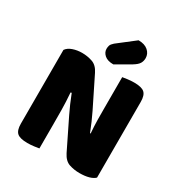

<svg xmlns="http://www.w3.org/2000/svg" viewBox="-195 -986 1070 1134"><g transform="rotate(30 339.5 -419.0)"><path d="M614 -21Q600 -7 573.5 0.5Q547 8 510 8Q473 8 440 -3Q407 -14 386 -56L287 -258Q272 -289 260 -316.5Q248 -344 234 -380L227 -378Q232 -315 232.5 -261.5Q233 -208 233 -159V0Q222 2 200 5Q178 8 155 8Q104 8 84.5 -9.5Q65 -27 65 -72V-575Q79 -595 108 -605Q137 -615 170 -615Q207 -615 240.5 -603.5Q274 -592 294 -551L394 -349Q409 -318 421 -290.5Q433 -263 447 -227L451 -228Q447 -276 446.5 -318.5Q446 -361 446 -400V-609Q457 -611 479 -614Q501 -617 524 -617Q575 -617 594.5 -599.5Q614 -582 614 -537ZM421 -846Q463 -846 486.5 -825.5Q510 -805 510 -775Q510 -755 500.5 -739Q491 -723 463 -706L363 -648Q323 -648 302.5 -666Q282 -684 282 -708Q282 -720 285.5 -731Q289 -742 305 -756Z"/></g></svg>

Font: Baloo Tammudu 2 ExtraBold
Style: Regular
Weight: 800
Designer: Maithili Shingre, Omkar Shende and Ek Type
Foundry: Ek Type
Version: Version 1.640;hotconv 1.0.111;makeotfexe 2.5.65597; ttfautoh